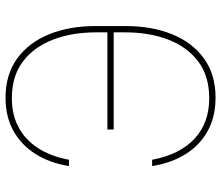

<svg xmlns="http://www.w3.org/2000/svg" viewBox="-72 -705 787 683"><g transform="rotate(-90 321.5 -363.5)"><path d="M558.6 -375V-352.5H202.1V-375ZM72.3 -215.8H94.7Q113.3 -117.2 169.7 -64.9Q226.1 -12.7 313.5 -12.7Q392.1 -12.7 444.1 -51.8Q496.1 -90.8 522 -158.4Q547.9 -226.1 547.9 -311.5V-415Q547.9 -501.5 521.7 -569.1Q495.6 -636.7 443.8 -675.8Q392.1 -714.8 313.5 -714.8Q255.4 -714.8 210.7 -691.2Q166 -667.5 136.5 -622.3Q106.9 -577.1 94.7 -511.7H72.3Q83 -579.1 114.7 -629.9Q146.5 -680.7 197 -709Q247.6 -737.3 315.4 -737.3Q398.4 -737.3 455.3 -695.6Q512.2 -653.8 541.3 -581.8Q570.3 -509.8 570.3 -418V-309.6Q570.3 -217.3 541.3 -145.3Q512.2 -73.2 455.3 -31.7Q398.4 9.8 315.4 9.8Q247.6 9.8 196.8 -18.3Q146 -46.4 114.5 -97.2Q83 -147.9 72.3 -215.8Z"/></g></svg>

Font: Inter Tight Thin
Style: Regular
Weight: 250
Designer: Rasmus Andersson
Foundry: rsms
Version: Version 3.004